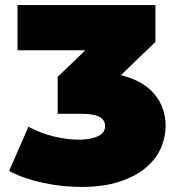

<svg xmlns="http://www.w3.org/2000/svg" viewBox="-20 -720 694 756"><path d="M300 16Q263 16 225 12Q187 8 150 0Q113 -8 79 -19.5Q45 -31 16 -47L92 -221Q140 -195 192.5 -182.5Q245 -170 292 -170Q337 -170 365.5 -183.5Q394 -197 394 -224Q394 -247 372 -259.5Q350 -272 301 -272H207V-417L316 -522H49V-700H592V-555L456 -424Q543 -403 587.5 -350Q632 -297 632 -225Q632 -179 613 -136Q594 -93 553.5 -59Q513 -25 450 -4.5Q387 16 300 16Z"/></svg>

Font: Montserrat-Alt1 Black
Style: Regular
Weight: 900
Designer: Differentunic
Foundry: Differentunic
Version: Version 7.222